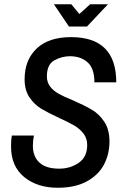

<svg xmlns="http://www.w3.org/2000/svg" viewBox="-20 -873 587 905"><path d="M32 -183Q32 -215 36 -234H140Q135 -211 135 -186Q135 -135 166 -106.5Q197 -78 259 -78Q311 -78 351 -105.5Q391 -133 391 -189Q391 -221 373.5 -243.5Q356 -266 330.5 -281Q305 -296 261 -316Q207 -341 174.5 -360.5Q142 -380 119 -414Q96 -448 96 -499Q96 -590 152.5 -644Q209 -698 315 -698Q528 -698 528 -485H425Q425 -551 392.5 -579.5Q360 -608 310 -608Q271 -608 236 -588.5Q201 -569 201 -513Q201 -484 217 -464Q233 -444 257.5 -430.5Q282 -417 324 -400Q379 -376 413.5 -355.5Q448 -335 472 -298.5Q496 -262 496 -206Q496 -148 471 -99Q446 -50 391 -19Q336 12 252 12Q156 12 94 -38.5Q32 -89 32 -183ZM234 -853H316L354 -807L405 -853H489L390 -748H305Z"/></svg>

Font: Archivo Narrow Medium
Style: Italic
Weight: 500
Italic angle: -8°
Designer: Hector Gatti
Foundry: Omnibus-Type
Version: Version 2.001